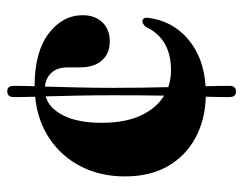

<svg xmlns="http://www.w3.org/2000/svg" viewBox="-91 -493 672 530"><g transform="rotate(-90 245.0 -228.0)"><path d="M267.5 -253.5Q267.5 -211 268 -172.5Q268.5 -134 269.5 -99.5Q291 -92 316 -92Q404 -92 436 -162Q445.5 -171.5 451.5 -171Q462 -170 461 -156.5Q453 -88.5 402 -45Q351 -1.5 272 3.5Q272.5 24 272.8 40.8Q273 57.5 273 70Q273 87.5 257 87.5Q242 87.5 242 69Q242 57.5 242.2 41Q242.5 24.5 243 4Q179.5 2.5 129.5 -24.5Q79.5 -51.5 51.2 -100.8Q23 -150 23 -219.5Q23 -286.5 50.2 -340Q77.5 -393.5 127 -427Q176.5 -460.5 243 -467Q242.5 -486 242.2 -501Q242 -516 242 -526.5Q242 -544 258.5 -544Q273 -544 273 -526Q273 -515.5 272.8 -501Q272.5 -486.5 272 -468.5Q366 -468.5 417 -430Q468 -391.5 468 -335.5Q468 -302.5 448.8 -281.8Q429.5 -261 396 -261Q362 -261 343 -282.8Q324 -304.5 324 -343.5V-377.5Q324 -405 309.8 -421.2Q295.5 -437.5 271 -440Q270 -402.5 268.8 -355.2Q267.5 -308 267.5 -253.5ZM171 -283.5Q171 -218.5 191.2 -175.2Q211.5 -132 246 -111Q246.5 -143 246.8 -178.8Q247 -214.5 247 -253.5Q247 -307 246 -353.8Q245 -400.5 244 -438Q211.5 -429 191.2 -389Q171 -349 171 -283.5Z"/></g></svg>

Font: Fraunces 72pt S000
Style: Bold
Weight: 700
Version: Version 1.000; ttfautohint (v1.8.3)